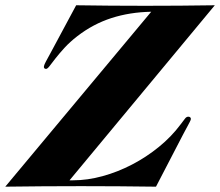

<svg xmlns="http://www.w3.org/2000/svg" viewBox="-72 -700 828 722"><path d="M189.5 -22H203.6Q256.8 -22 313.7 -37.6Q370.6 -53.2 424.3 -81.1Q478 -108.9 525.4 -147.5Q572.8 -186 606.9 -231.9Q618.2 -246.1 623.5 -253.7Q628.9 -261.2 636.2 -261.2Q641.1 -261.2 643.8 -258.3Q646.5 -255.4 645.5 -251Q645 -248 641.6 -241.5Q638.2 -234.9 633.8 -226.6Q629.4 -218.3 624.3 -209Q619.1 -199.7 614.7 -190.9L514.6 2Q443.8 1 373.8 0.5Q303.7 0 232.9 0Q161.1 0 90.3 0.5Q19.5 1 -52.2 2L496.6 -655.8Q416 -654.3 347.2 -632.1Q278.3 -609.9 218.8 -564Q190.4 -542 170.4 -520Q150.4 -498 136.7 -480.5Q123 -462.9 114.7 -451.9Q106.4 -440.9 101.1 -440.9Q96.7 -440.9 94.5 -443.6Q92.3 -446.3 93.3 -451.2Q94.7 -458 100.8 -469Q106.9 -480 118.2 -501L214.4 -680.2Q279.3 -679.2 344 -678.7Q408.7 -678.2 474.1 -678.2Q540 -678.2 605 -678.7Q669.9 -679.2 735.8 -680.2Z"/></svg>

Font: XB Zar
Style: Bold Italic
Weight: 700
Italic angle: -12°
Designer: Behnam
Foundry: Irmug
Version: Version 8.005 2009